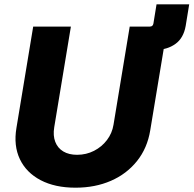

<svg xmlns="http://www.w3.org/2000/svg" viewBox="-20 -849 885 878"><path d="M556.2 -621.6 573.7 -727.5H665.5Q679.2 -727.5 681.6 -741.7L695.8 -829.1H845.2L829.1 -730.5Q819.3 -674.8 782.2 -648.2Q745.1 -621.6 695.3 -621.6ZM325.2 9.3Q231.4 9.3 165.8 -25.1Q100.1 -59.6 70.8 -121.3Q41.5 -183.1 55.2 -264.2L131.8 -727.5H304.2L228 -267.1Q221.7 -229 232.7 -200.4Q243.7 -171.9 269.3 -156.5Q294.9 -141.1 332.5 -141.1Q374.5 -141.1 410.2 -159.4Q445.8 -177.7 469.2 -208.7Q492.7 -239.7 499 -278.3L573.2 -727.5H745.6L667 -252.9Q653.8 -171.9 606.7 -112.8Q559.6 -53.7 487.3 -22.2Q415 9.3 325.2 9.3Z"/></svg>

Font: Inter ExtraBold
Style: Italic
Weight: 800
Italic angle: -9.3988°
Designer: Rasmus Andersson
Foundry: rsms
Version: Version 4.001;git-66647c0bb